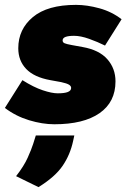

<svg xmlns="http://www.w3.org/2000/svg" viewBox="-22 -500 532 788"><path d="M201 10Q152 10 97.5 -6.5Q43 -23 -2 -57L70 -171Q116 -142 153.5 -129.5Q191 -117 215 -117Q243 -117 256.5 -122.5Q270 -128 270 -139Q270 -147 261 -152.5Q252 -158 229 -163L185 -171Q118 -183 85.5 -217Q53 -251 53 -302Q53 -380 113 -430Q173 -480 290 -480Q335 -480 386 -466Q437 -452 477 -421L409 -313Q379 -328 344 -340.5Q309 -353 282 -353Q259 -353 247 -348.5Q235 -344 235 -334Q235 -326 243 -322.5Q251 -319 273 -315L317 -307Q385 -295 418.5 -257Q452 -219 452 -166Q452 -81 386.5 -35.5Q321 10 201 10ZM136 268 44 223Q76 182 91.5 147.5Q107 113 114 91L125 56H283L278 79Q266 135 235 180.5Q204 226 136 268Z"/></svg>

Font: Gantari Black
Style: Italic
Weight: 900
Italic angle: -10°
Version: Version 1.000